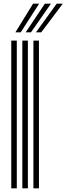

<svg xmlns="http://www.w3.org/2000/svg" viewBox="-20 -1020 360 1040"><path d="M161 0V-800H191V0ZM41 0V-800H71V0ZM101 0V-800H131V0ZM63.5 -845 159 -1000H192L92.2 -845ZM174.8 -845 287 -1000H320L203.5 -845ZM119.2 -845 223 -1000H256L147.8 -845Z"/></svg>

Font: Big Shoulders Inline Display Black
Style: Regular
Weight: 900
Designer: Patric King
Foundry: XO Type Co
Version: Version 1.000